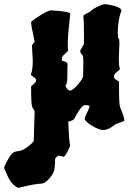

<svg xmlns="http://www.w3.org/2000/svg" viewBox="-128 -578 635 926"><path d="M138 189Q138 214 135 233Q135 252 112.5 280Q90 308 67 308Q46 308 -18 323L-40 328Q-75 313 -96 260Q-104 240 -106 238Q-108 236 -108 230.5Q-108 225 -94.5 200Q-81 175 -73 166Q-61 152 -40.5 151Q-20 150 8 128Q36 106 35 99V91L39 -37V-43Q33 -51 27.5 -62Q22 -73 22 -161Q22 -162 34 -172Q46 -182 46 -190.5Q46 -199 33.5 -207Q21 -215 21 -218V-220Q30 -238 30 -287L26 -359L39 -377Q22 -456 22 -470Q22 -476 63 -502Q104 -528 119 -528Q211 -523 211 -511Q199 -409 199 -374Q199 -339 200 -333Q200 -331 185.5 -318.5Q171 -306 171 -299L170 -291Q170 -287 172 -285L185 -281Q198 -277 198 -268V-264Q197 -258 197 -241V-212Q197 -173 187 -164Q199 -141 210.5 -141Q222 -141 247.5 -170Q273 -199 273 -214V-226L274 -279Q274 -307 270 -311Q259 -323 259 -330.5Q259 -338 268 -350.5Q277 -363 277 -369V-397Q277 -482 274 -499V-500Q274 -506 290 -513Q306 -520 313 -527.5Q320 -535 344 -546.5Q368 -558 380 -558Q458 -547 458 -526Q458 -525 454 -516.5Q450 -508 445 -479.5Q440 -451 440 -423.5Q440 -396 444 -392Q448 -388 448 -372L445 -296Q445 -262 450 -245V-244Q450 -242 435.5 -231Q421 -220 421 -209.5Q421 -199 433.5 -192.5Q446 -186 446 -182V-151Q446 -78 451 -61Q472 -12 472 3Q472 6 462 9Q428 20 421 27Q414 34 398.5 41.5Q383 49 369 49Q355 49 331 37Q307 25 293.5 12.5Q280 0 280 -5Q280 -10 292 -35Q304 -60 304 -64Q304 -71 285 -71H283Q266 -71 239 -22L230 -5Q227 2 201 9Q205 108 210 121V122Q210 130 197 154Q184 178 179 178L155 172Q138 182 138 189Z"/></svg>

Font: Piedra
Style: Regular
Weight: 400
Designer: Angel Koziupa & Ale Paul
Foundry: Angel Koziupa and Alejandro Paul
Version: Version 1.000